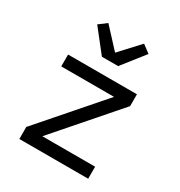

<svg xmlns="http://www.w3.org/2000/svg" viewBox="-180 -899 961 1024"><g transform="rotate(30 300.0 -386.5)"><path d="M88 0V-74L413 -447H88V-520H512V-447L187 -74H512V0ZM250 -600 142 -737 190 -773 300 -654 410 -773 458 -737 350 -600Z"/></g></svg>

Font: Iosevka Fixed Extended
Style: Regular
Weight: 400
Width: 7
Monospace: yes
Designer: Belleve Invis
Foundry: Belleve Invis
Version: Version 24.1.1; ttfautohint (v1.8.4)